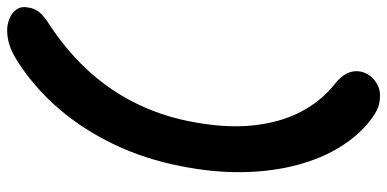

<svg xmlns="http://www.w3.org/2000/svg" viewBox="-360 -552 1110 551"><g transform="rotate(90 195.5 -276.0)"><path d="M6 259Q-10 259 -26.5 252.5Q-43 246 -53 232.5Q-63 219 -59 199Q-57 183 -48 170Q-39 157 -18 143Q60 93 117.5 31.5Q175 -30 212.5 -103.5Q250 -177 267 -261Q288 -365 279.5 -445.5Q271 -526 240 -584.5Q209 -643 162 -680Q138 -699 129.5 -717.5Q121 -736 125 -756Q130 -779 149.5 -795Q169 -811 193 -811Q214 -811 229 -805Q244 -799 264 -784Q308 -750 341 -697Q374 -644 393 -573Q412 -502 413.5 -417.5Q415 -333 396 -238Q376 -136 334 -48Q292 40 232 110Q172 180 96 229Q69 246 48 252.5Q27 259 6 259Z"/></g></svg>

Font: Shantell Sans Light SemiBold
Style: Italic
Weight: 600
Italic angle: -11°
Version: Version 1.011;[c5ecc13dd]